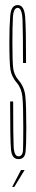

<svg xmlns="http://www.w3.org/2000/svg" viewBox="-20 -626 144 759"><path d="M53 3Q27 3 23.5 -34.5Q20 -72 20 -225H32Q32 -84 34 -46Q36 -8 53 -8Q70 -8 71 -34.5Q72 -61 72 -123Q72 -210 68.5 -243.5Q65 -277 47 -298Q26 -322.5 21.5 -349.5Q17 -376.5 17 -461Q17 -522 20.5 -564Q24 -606 50 -606Q76 -606 79.5 -558.5Q83 -511 83 -377H71Q71 -499 69 -547Q67 -595 50 -595Q33 -595 31 -556.5Q29 -518 29 -458Q29 -382 32.2 -356Q35.5 -330 53 -309.5Q76 -283 80 -247.2Q84 -211.5 84 -120Q84 -54 81 -25.5Q78 3 53 3ZM28.2 112.9 63.1 45.9H77.4L36.5 112.9Z"/></svg>

Font: Anybody UltraCondensed Thin
Style: Regular
Weight: 100
Width: 1
Designer: Tyler Finck
Foundry: Etcetera Type Company
Version: Version 1.110